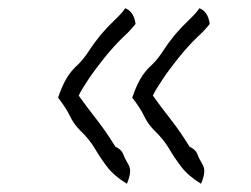

<svg xmlns="http://www.w3.org/2000/svg" viewBox="-20 -489 610 466"><path d="M489 -431Q487 -428 479 -419Q471 -410 460 -400Q437 -378 414 -349.5Q391 -321 374 -295.5Q357 -270 351 -257Q371 -229 394.5 -199Q418 -169 440 -133Q455 -126 459 -115Q463 -104 472 -89Q477 -80 475.5 -68.5Q474 -57 468 -43Q437 -62 420.5 -83.5Q404 -105 390.5 -128Q377 -151 354 -173Q339 -188 330 -207Q321 -226 301 -252Q310 -279 321 -298Q332 -317 350 -333Q364 -347 375.5 -365Q387 -383 404 -404Q421 -424 438.5 -440.5Q456 -457 464 -469Q485 -461 489 -431ZM309 -431Q307 -428 299 -419Q291 -410 280 -400Q257 -378 234 -349.5Q211 -321 194 -295.5Q177 -270 171 -257Q191 -229 214.5 -199Q238 -169 260 -133Q275 -126 279 -115Q283 -104 292 -89Q297 -80 295.5 -68.5Q294 -57 288 -43Q257 -62 240.5 -83.5Q224 -105 210.5 -128Q197 -151 174 -173Q159 -188 150 -207Q141 -226 121 -252Q130 -279 141 -298Q152 -317 170 -333Q184 -347 195.5 -365Q207 -383 224 -404Q241 -424 258.5 -440.5Q276 -457 284 -469Q305 -461 309 -431Z"/></svg>

Font: Yuji Boku
Style: Regular
Weight: 400
Designer: Kataoka Yuji
Foundry: Kinuta Font Factory
Version: Version 3.002